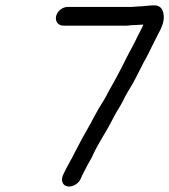

<svg xmlns="http://www.w3.org/2000/svg" viewBox="-20 -667 633 719"><path d="M217 -571H455C461 -571 467 -572 474 -573H484C491 -573 508 -575 517 -575C509 -556 497 -536 488 -516C471 -482 459 -463 441 -425C424 -391 412 -370 396 -341C385 -323 373 -296 361 -279C343 -252 322 -208 306 -181C278 -134 256 -85 229 -38L219 -18C213 -6 210 5 214 16C225 43 267 32 281 5C289 -15 302 -37 311 -55C317 -67 323 -74 328 -87C351 -136 378 -173 402 -221C415 -248 426 -261 440 -288C452 -314 462 -328 477 -354C491 -378 517 -434 531 -457C544 -483 557 -510 570 -535C583 -560 596 -583 593 -611C590 -636 577 -648 555 -647C539 -647 516 -643 500 -643C492 -643 478 -641 471 -641H233C214 -641 194 -625 190 -606C186 -587 198 -571 217 -571Z"/></svg>

Font: Electronic
Style: BdIt
Weight: 700
Version: Version 1.011